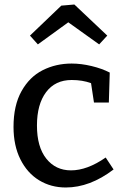

<svg xmlns="http://www.w3.org/2000/svg" viewBox="-20 -822 554 852"><path d="M484 -70Q379 10 272 10Q206 10 153.5 -22Q101 -54 70.5 -115Q40 -176 40 -259Q40 -354 75.5 -417.5Q111 -481 169.5 -510.5Q228 -540 298 -540Q340 -540 386 -529Q432 -518 467 -500L463 -367H397L384 -453Q346 -467 298 -467Q225 -467 184.5 -413Q144 -359 144 -265Q144 -170 185.5 -118Q227 -66 295 -66Q367 -66 449 -123ZM310 -802 456 -664 420 -625 283 -723 148 -625 113 -664 252 -797Z"/></svg>

Font: Bitter Pro Medium
Style: Regular
Weight: 500
Designer: Sol Matas, and Bitter project Authors
Foundry: Sol Matas
Version: Version 1.010